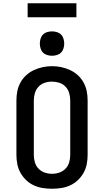

<svg xmlns="http://www.w3.org/2000/svg" viewBox="-20 -1153 640 1181"><path d="M300 8Q271 8 242.5 3.5Q214 -1 188 -13Q162 -25 141 -45Q120 -65 106 -90Q92 -115 86.5 -143Q81 -171 81 -200V-535Q81 -564 86.5 -592Q92 -620 106 -645.5Q120 -671 141.5 -690.5Q163 -710 189 -722Q215 -734 243 -740Q271 -746 300 -746Q329 -746 357 -740Q385 -734 411 -722Q437 -710 458.5 -690.5Q480 -671 494 -645.5Q508 -620 513.5 -592Q519 -564 519 -535V-200Q519 -171 513.5 -143Q508 -115 494 -90Q480 -65 459 -45Q438 -25 412 -13Q386 -1 357.5 3.5Q329 8 300 8ZM300 -84Q323 -84 345 -91.5Q367 -99 383 -115.5Q399 -132 405.5 -154.5Q412 -177 412 -200V-535Q412 -558 405.5 -580.5Q399 -603 383 -620Q367 -637 344.5 -644Q322 -651 299 -651Q276 -651 254 -643.5Q232 -636 216.5 -619Q201 -602 194.5 -580Q188 -558 188 -535V-200Q188 -177 194.5 -154.5Q201 -132 217 -115.5Q233 -99 255 -91.5Q277 -84 300 -84ZM300 -810Q285 -810 270 -814.5Q255 -819 244.5 -829.5Q234 -840 229.5 -855Q225 -870 225 -885Q225 -900 229.5 -915Q234 -930 244.5 -940.5Q255 -951 270 -955.5Q285 -960 300 -960Q315 -960 330 -955.5Q345 -951 355.5 -940.5Q366 -930 370.5 -915Q375 -900 375 -885Q375 -870 370.5 -855Q366 -840 355.5 -829.5Q345 -819 330 -814.5Q315 -810 300 -810ZM150 -1047V-1133H450V-1047Z"/></svg>

Font: Iosevka Slab Semibold Extended
Style: Regular
Weight: 600
Width: 7
Monospace: yes
Designer: Belleve Invis
Foundry: Belleve Invis
Version: Version 11.1.0; ttfautohint (v1.8.3)